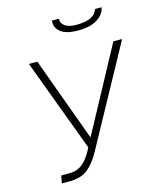

<svg xmlns="http://www.w3.org/2000/svg" viewBox="-132 -1008 908 1100"><g transform="rotate(-15 322.0 -458.0)"><path d="M96 0 105 -45H153Q200 -45 231 -71Q262 -97 284 -138L296 -160L91 -710H141L323 -212L592 -710H644L325 -127Q292 -66 251.5 -33Q211 0 142 0ZM414 -822Q341 -822 309 -849.5Q277 -877 283 -916H325Q320 -893 342.5 -874.5Q365 -856 412 -856Q470 -856 501 -872.5Q532 -889 537 -916H577Q571 -877 529.5 -849.5Q488 -822 414 -822Z"/></g></svg>

Font: Raleway Light
Style: Italic
Weight: 300
Italic angle: -12°
Designer: Matt McInerney, Pablo Impallari, Rodrigo Fuenzalida
Foundry: Matt McInerney, Pablo Impallari, Rodrigo Fuenzalida
Version: Version 4.026